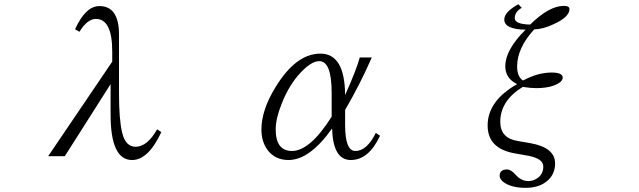

<svg xmlns="http://www.w3.org/2000/svg" viewBox="-20 -797 3040 913"><path d="M513.7 -503.9V-551.8Q513.7 -707 436 -707Q395 -707 357.9 -646L336.9 -657.7Q386.7 -768.1 452.6 -768.1Q545.9 -768.1 545.9 -632.8V-354Q545.9 -226.1 561 -166Q577.1 -99.1 625 -99.1Q680.2 -99.1 727.1 -182.1L747.1 -168.9Q685.5 -36.1 607.9 -36.1Q505.9 -36.1 505.9 -252V-397L288.1 -54.2H209Z M1787.1 -151.4Q1733.4 -36.1 1647.9 -36.1Q1563.5 -36.1 1559.1 -186Q1452.6 -36.1 1352.1 -36.1Q1288.1 -36.1 1252 -84Q1223.1 -124 1223.1 -181.2Q1223.1 -273.4 1290 -382.3Q1387.2 -542 1503.9 -542Q1619.6 -542 1621.1 -345.2Q1673.8 -461.9 1690.9 -523.9H1748Q1691.9 -395.5 1621.1 -274.4V-202.1Q1621.1 -79.1 1669.9 -79.1Q1724.6 -79.1 1767.1 -165ZM1557.1 -242.2V-356Q1557.1 -506.3 1498 -506.3Q1455.6 -506.3 1395 -435.5Q1349.1 -380.4 1318.8 -302.2Q1291 -232.9 1291 -182.1Q1291 -79.1 1368.2 -79.1Q1454.1 -79.1 1557.1 -242.2Z M2444.8 -776.9 2460.9 -759.8Q2427.7 -740.7 2427.7 -710.9Q2427.7 -681.6 2501 -680.2Q2591.3 -769 2661.1 -769Q2688 -769 2688 -753.9Q2688 -716.3 2612.8 -682.1Q2562.5 -658.2 2520 -657.2Q2439 -568.4 2439 -481Q2439 -433.1 2466.8 -414.1Q2538.1 -452.1 2602.5 -452.1Q2655.8 -452.1 2655.8 -428.2Q2655.8 -406.2 2612.8 -390.1Q2579.6 -377.9 2529.8 -377.9Q2501.5 -377.9 2465.8 -383.8Q2358.9 -317.9 2358.9 -217.8Q2358.9 -140.6 2439.9 -127L2502 -116.2Q2619.6 -95.2 2619.6 -20Q2619.6 36.1 2575.7 68.4Q2539.1 96.2 2479 96.2Q2416.5 96.2 2378.9 72.3Q2356 56.6 2356 39.1Q2356 8.8 2391.1 8.8Q2410.2 8.8 2432.6 34.7Q2458.5 64 2492.7 64Q2514.6 64 2532.7 51.8Q2563.5 32.7 2563.5 -4.9Q2563.5 -42.5 2492.7 -56.2L2426.8 -67.9Q2298.8 -90.8 2298.8 -200.2Q2298.8 -317.4 2439 -397Q2382.8 -424.3 2382.8 -481.9Q2382.8 -560.1 2479 -655.8Q2377.9 -657.7 2377.9 -704.1Q2377.9 -739.7 2444.8 -776.9Z"/></svg>

Font: I.Ming
Style: Regular
Weight: 400
Designer: Ichiten Fonts Project
Version: Version 5.10 Mar 24, 2018